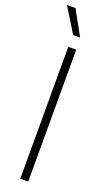

<svg xmlns="http://www.w3.org/2000/svg" viewBox="-181 -978 577 1012"><g transform="rotate(20 108.0 -472.0)"><path d="M86 0V-740H130.5V0ZM89 -807 4 -944.5H52L128 -807Z"/></g></svg>

Font: Encode Sans Semi Condensed ExLight
Style: Regular
Weight: 275
Width: 4
Designer: Multiple Designers
Foundry: Impallari Type
Version: Version 2.000